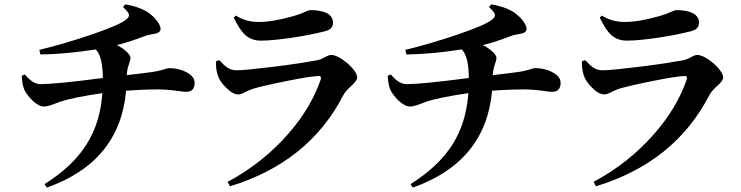

<svg xmlns="http://www.w3.org/2000/svg" viewBox="-20 -805 3372 874"><path d="M193 49C414 -29 535 -176 554 -392C605 -396 655 -398 703 -398C724 -398 753 -396 790 -391C809 -388 822 -387 828 -387C853 -387 866 -401 866 -428C866 -447 854 -463 829 -476C805 -489 778 -495 749 -495C746 -495 741 -494 732 -491C711 -484 688 -479 663 -476C644 -473 608 -469 557 -463C558 -482 562 -499 568 -516C572 -527 574 -535 574 -542C574 -549 568 -558 557 -569C545 -580 530 -591 512 -600C545 -607 590 -622 648 -644C653 -645 660 -647 671 -649C684 -651 694 -653 699 -656C707 -660 711 -666 711 -673C711 -684 705 -696 694 -711C684 -724 672 -735 658 -746C630 -765 594 -778 550 -785L540 -773C556 -758 565 -747 567 -739C568 -731 564 -723 554 -716C534 -699 482 -677 398 -648C318 -621 238 -597 159 -578L164 -557C241 -558 325 -566 416 -580C437 -559 448 -515 448 -450C304 -431 210 -422 166 -422C141 -422 122 -433 93 -466L79 -460C80 -437 83 -416 90 -398C98 -381 111 -364 128 -347C148 -329 165 -320 180 -320C193 -320 210 -325 233 -334C242 -337 249 -340 254 -342C293 -355 357 -368 446 -381C433 -202 354 -75 183 33Z M1027 43C1266 -30 1438 -168 1543 -372C1549 -384 1561 -398 1580 -415C1597 -430 1606 -443 1606 -452C1606 -488 1527 -555 1488 -555C1481 -555 1472 -552 1460 -545C1445 -537 1432 -532 1420 -530C1382 -523 1320 -513 1233 -502C1143 -491 1084 -485 1057 -485C1041 -485 1027 -489 1014 -498C1006 -503 994 -514 978 -531L963 -526C962 -504 965 -483 971 -463C976 -446 988 -427 1007 -408C1028 -386 1048 -375 1066 -375C1073 -375 1084 -379 1099 -387C1113 -394 1124 -398 1132 -401C1163 -410 1213 -422 1284 -436C1357 -451 1405 -458 1429 -459C1440 -460 1443 -454 1440 -443C1411 -359 1363 -277 1294 -198C1217 -109 1124 -35 1016 23ZM1167 -620C1204 -620 1253 -625 1314 -634C1366 -642 1413 -651 1456 -662C1483 -668 1496 -681 1496 -701C1496 -720 1487 -735 1468 -745C1450 -754 1425 -759 1393 -759C1389 -759 1382 -757 1371 -752C1354 -744 1337 -738 1320 -733C1317 -732 1314 -731 1309 -730C1250 -713 1199 -705 1157 -705C1118 -705 1084 -715 1054 -734L1044 -725C1062 -688 1079 -661 1096 -646C1115 -629 1139 -620 1167 -620Z M1859 49C2080 -29 2201 -176 2220 -392C2271 -396 2321 -398 2369 -398C2390 -398 2419 -396 2456 -391C2475 -388 2488 -387 2494 -387C2519 -387 2532 -401 2532 -428C2532 -447 2520 -463 2495 -476C2471 -489 2444 -495 2415 -495C2412 -495 2407 -494 2398 -491C2377 -484 2354 -479 2329 -476C2310 -473 2274 -469 2223 -463C2224 -482 2228 -499 2234 -516C2238 -527 2240 -535 2240 -542C2240 -549 2234 -558 2223 -569C2211 -580 2196 -591 2178 -600C2211 -607 2256 -622 2314 -644C2319 -645 2326 -647 2337 -649C2350 -651 2360 -653 2365 -656C2373 -660 2377 -666 2377 -673C2377 -684 2371 -696 2360 -711C2350 -724 2338 -735 2324 -746C2296 -765 2260 -778 2216 -785L2206 -773C2222 -758 2231 -747 2233 -739C2234 -731 2230 -723 2220 -716C2200 -699 2148 -677 2064 -648C1984 -621 1904 -597 1825 -578L1830 -557C1907 -558 1991 -566 2082 -580C2103 -559 2114 -515 2114 -450C1970 -431 1876 -422 1832 -422C1807 -422 1788 -433 1759 -466L1745 -460C1746 -437 1749 -416 1756 -398C1764 -381 1777 -364 1794 -347C1814 -329 1831 -320 1846 -320C1859 -320 1876 -325 1899 -334C1908 -337 1915 -340 1920 -342C1959 -355 2023 -368 2112 -381C2099 -202 2020 -75 1849 33Z M2693 43C2932 -30 3104 -168 3209 -372C3215 -384 3227 -398 3246 -415C3263 -430 3272 -443 3272 -452C3272 -488 3193 -555 3154 -555C3147 -555 3138 -552 3126 -545C3111 -537 3098 -532 3086 -530C3048 -523 2986 -513 2899 -502C2809 -491 2750 -485 2723 -485C2707 -485 2693 -489 2680 -498C2672 -503 2660 -514 2644 -531L2629 -526C2628 -504 2631 -483 2637 -463C2642 -446 2654 -427 2673 -408C2694 -386 2714 -375 2732 -375C2739 -375 2750 -379 2765 -387C2779 -394 2790 -398 2798 -401C2829 -410 2879 -422 2950 -436C3023 -451 3071 -458 3095 -459C3106 -460 3109 -454 3106 -443C3077 -359 3029 -277 2960 -198C2883 -109 2790 -35 2682 23ZM2833 -620C2870 -620 2919 -625 2980 -634C3032 -642 3079 -651 3122 -662C3149 -668 3162 -681 3162 -701C3162 -720 3153 -735 3134 -745C3116 -754 3091 -759 3059 -759C3055 -759 3048 -757 3037 -752C3020 -744 3003 -738 2986 -733C2983 -732 2980 -731 2975 -730C2916 -713 2865 -705 2823 -705C2784 -705 2750 -715 2720 -734L2710 -725C2728 -688 2745 -661 2762 -646C2781 -629 2805 -620 2833 -620Z"/></svg>

Font: AllPunType Bold
Style: Regular
Weight: 700
Version: 1.0